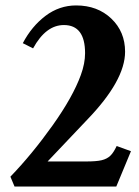

<svg xmlns="http://www.w3.org/2000/svg" viewBox="-20 -683 509 703"><path d="M33.2 0 18.1 -36.1Q97.7 -118.7 172.4 -223.6Q247.1 -328.6 275.9 -408.2Q291.5 -450.7 291.5 -488.3Q291.5 -591.3 213.9 -591.3Q147.9 -591.3 101.1 -505.9L63.5 -524.9Q96.2 -586.9 146.7 -625Q197.3 -663.1 258.8 -663.1Q336.9 -663.1 387.5 -615Q438 -566.9 438 -493.7Q438 -388.2 298.3 -243.7L154.3 -91.8H295.4Q333 -91.8 352.3 -96.4Q371.6 -101.1 383.5 -112.3Q395.5 -123.5 407.2 -148.4L459.5 -129.4L405.8 0Z"/></svg>

Font: Elstob
Style: Bold
Weight: 700
Designer: Peter S. Baker
Version: Version 1.015